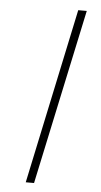

<svg xmlns="http://www.w3.org/2000/svg" viewBox="-54 -795 437 829"><g transform="rotate(5 164.5 -380.0)"><path d="M90 0H126L288 -760H251Z"/></g></svg>

Font: Noto Sans ExtraLight
Style: Italic
Weight: 200
Italic angle: -12°
Designer: Monotype Design Team
Foundry: Monotype Imaging Inc.
Version: Version 2.013